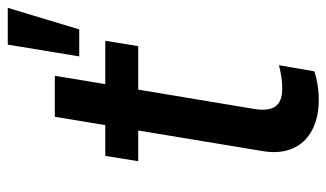

<svg xmlns="http://www.w3.org/2000/svg" viewBox="-194 -644 845 497"><g transform="rotate(-90 228.5 -395.5)"><path d="M371.4 -545.5H259.2L280.9 -676.1H174.7L153.1 -545.5H73.5L59.7 -460.2H139.2L85.9 -138.1C69.2 -39.4 136 8.5 220.2 7.1C254.3 6.7 278.1 0.4 292.3 -4.3L308.2 -95.9C284.4 -89.8 266 -87.4 248.9 -87.4C214.5 -87.4 185 -98.7 195 -160.2L245 -460.2H357.6ZM331 -612.9H400.9L456.7 -797.9H361.5Z"/></g></svg>

Font: Magic Ui Pro Medium
Style: Italic
Weight: 500
Italic angle: -9.39999°
Designer: Stefan Endress, Andreas Faust
Version: Version 1.000;FEAKit 1.0